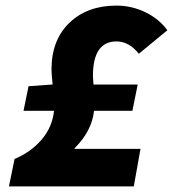

<svg xmlns="http://www.w3.org/2000/svg" viewBox="-20 -666 640 686"><path d="M12 0 32 -98Q91 -123 129 -167.5Q167 -212 173 -270H64L82 -358L167 -364H168Q164 -402 164 -418Q164 -523 228 -584.5Q292 -646 396 -646Q450 -646 499 -622.5Q548 -599 578 -558L476 -474Q441 -518 396 -518Q312 -518 312 -394Q312 -386 314 -364H472L453 -270H316Q308 -198 248 -138L246 -134H482L458 0Z"/></svg>

Font: TypoPRO Source Code Pro
Style: Italic
Weight: 900
Italic angle: -11°
Monospace: yes
Designer: Paul D. Hunt, Teo Tuominen
Foundry: Adobe Systems Incorporated
Version: Version 1.030;PS 1.0;hotconv 1.0.84;makeotf.lib2.5.63406